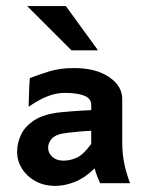

<svg xmlns="http://www.w3.org/2000/svg" viewBox="-20 -606 481 635"><path d="M162.6 8.8Q126 8.8 97.4 -6.8Q68.8 -22.5 52.7 -48.3Q36.6 -74.2 36.6 -104Q36.6 -132.3 49.6 -160.4Q62.5 -188.5 94.5 -209Q126.5 -229.5 183.1 -234.9Q195.8 -236.3 216.1 -237.8Q236.3 -239.3 255.4 -240.5Q274.4 -241.7 281.7 -241.7V-259.8Q281.7 -280.3 258.5 -289.6Q235.4 -298.8 193.8 -298.8Q165 -298.8 136 -287.1Q106.9 -275.4 74.7 -252.9Q75.2 -265.1 75.9 -295.2Q76.7 -325.2 78.6 -347.7Q109.9 -359.9 144.3 -370.4Q178.7 -380.9 225.1 -380.9Q296.9 -380.9 340.6 -351.3Q384.3 -321.8 384.3 -278.3V-135.3Q384.3 -95.7 391.4 -63.2Q398.4 -30.8 410.2 0H311Q307.6 -7.8 302.2 -21Q296.9 -34.2 293 -49.3Q262.2 -18.6 228.5 -4.9Q194.8 8.8 162.6 8.8ZM189.5 -74.7Q212.4 -74.7 233.9 -84.5Q255.4 -94.2 281.7 -129.9V-173.8Q271 -173.3 245.1 -171.1Q219.2 -168.9 205.1 -167Q167 -163.1 153.1 -149.2Q139.2 -135.3 139.2 -117.2Q139.2 -99.6 153.1 -87.2Q167 -74.7 189.5 -74.7ZM216.3 -439.5 69.8 -585.9H197.8L304.2 -439.5Z"/></svg>

Font: Harmattan
Style: Bold
Weight: 700
Designer: George W. Nuss III and SIL International
Foundry: SIL International
Version: Version 4.000